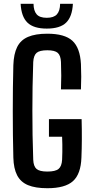

<svg xmlns="http://www.w3.org/2000/svg" viewBox="-20 -986 492 1014"><path d="M230 8Q167 8 128 -8.2Q89 -24.5 70.5 -60.2Q52 -96 50.5 -153.5Q49 -211.5 48.2 -273.5Q47.5 -335.5 47.5 -398.8Q47.5 -462 48.2 -523.5Q49 -585 50.5 -642Q52.5 -701.5 70.8 -738Q89 -774.5 128 -791.2Q167 -808 230 -808Q321.5 -808 362.2 -770.8Q403 -733.5 407.5 -647.5Q409 -614.5 409 -581Q409 -547.5 407.5 -514H302Q303.5 -552.5 303.5 -586.2Q303.5 -620 302 -658.5Q300.5 -693 285 -706.8Q269.5 -720.5 230 -720.5Q189 -720.5 173.2 -706.8Q157.5 -693 155.5 -658.5Q153 -591.5 152 -527.5Q151 -463.5 151 -400.2Q151 -337 152 -273Q153 -209 155.5 -142.5Q157 -107.5 173 -93.8Q189 -80 230 -80Q272.5 -80 289.2 -93.8Q306 -107.5 308 -142.5Q309 -162 309.2 -182.8Q309.5 -203.5 309.2 -224Q309 -244.5 308 -264H238.5V-357H411Q412.5 -302 412.2 -251.2Q412 -200.5 410 -153.5Q407 -67 365.5 -29.5Q324 8 230 8ZM227 -835Q157.5 -835 125 -866.5Q92.5 -898 89 -966H157Q157.5 -929 173.5 -910.5Q189.5 -892 227 -892Q264 -892 280.5 -910.2Q297 -928.5 297.5 -966H365Q361.5 -898 329.2 -866.5Q297 -835 227 -835Z"/></svg>

Font: Big Shoulders Medium
Style: Regular
Weight: 500
Designer: Patric King
Foundry: XO Type Co
Version: Version 2.002